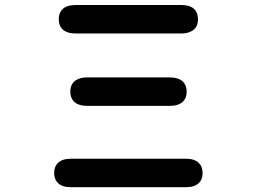

<svg xmlns="http://www.w3.org/2000/svg" viewBox="-20 -739 1040 777"><path d="M232.4 -701.2Q250 -718.8 286.1 -718.8H712.9Q773.4 -718.8 780.3 -672.9Q781.2 -667 781.2 -661.1Q781.2 -625 752 -611.3Q736.3 -603.5 712.9 -603.5H286.1Q250 -603.5 232.4 -621.1Q217.8 -635.7 217.8 -661.1Q217.8 -686.5 232.4 -701.2ZM264.6 -368.2Q264.6 -404.3 293.9 -418Q309.6 -425.8 334 -425.8H666Q703.1 -425.8 720.7 -408.2Q735.4 -393.6 735.4 -367.2Q735.4 -342.8 720.7 -328.1Q703.1 -310.5 666 -310.5H334Q296.9 -310.5 279.3 -328.1Q264.6 -342.8 264.6 -368.2ZM213.9 -79.1Q231.4 -96.7 267.6 -96.7H732.4Q767.6 -96.7 785.2 -79.1Q799.8 -64.5 799.8 -38.1Q799.8 -12.7 785.2 1Q768.6 18.6 732.4 18.6H267.6Q231.4 18.6 213.9 1Q199.2 -13.7 199.2 -39.1Q199.2 -64.5 213.9 -79.1Z"/></svg>

Font: FakePearl
Style: SemiBold
Weight: 400
Version: Version 1.2